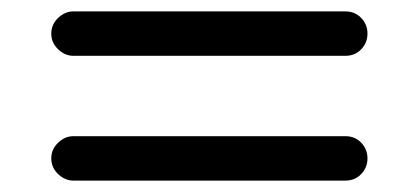

<svg xmlns="http://www.w3.org/2000/svg" viewBox="-20 -492 735 337"><path d="M70 -433Q70 -449 82 -460.5Q94 -472 109 -472H586Q603 -472 614 -460.5Q625 -449 625 -433Q625 -417 614 -405.5Q603 -394 586 -394H109Q94 -394 82 -405.5Q70 -417 70 -433ZM109 -253H586Q603 -253 614 -241.5Q625 -230 625 -214Q625 -198 614 -186.5Q603 -175 586 -175H109Q94 -175 82 -186.5Q70 -198 70 -214Q70 -230 82 -241.5Q94 -253 109 -253Z"/></svg>

Font: 寒蝉全圆体
Style: Regular
Weight: 400
Designer: Warren2060
      Designed by Motoya company      

      [Varela Round]
      Joe Prince(Latin component); Avraham Cornf
Foundry: ChillType
Version: Version 3.200